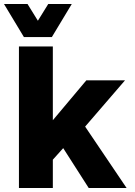

<svg xmlns="http://www.w3.org/2000/svg" viewBox="-55 -943 675 963"><path d="M40 0V-710H210V-340L378 -540H572L372 -308L580 0H390L262 -200L210 -142V0ZM-35 -923H83L135 -839L187 -923H305L205 -757H65Z"/></svg>

Font: Geist Mono Black
Style: Regular
Weight: 900
Monospace: yes
Designer: Basement.studio, Andrés Briganti, Mateo Zaragoza
Foundry: Basement.studio, Vercel, Andrés Briganti, Guido Ferreyra, Mateo Zaragoza
Version: Version 1.500; ttfautohint (v1.8.4.7-5d5b)